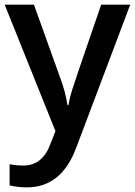

<svg xmlns="http://www.w3.org/2000/svg" viewBox="-20 -560 576 820"><path d="M0 -540H125L234.9 -233.9Q259.8 -168.5 268.1 -110.8H272Q276.4 -137.7 288.1 -176Q299.8 -214.4 412.1 -540H536.1L305.2 71.8Q242.2 240.2 95.2 240.2Q57.1 240.2 21 231.9V141.1Q46.9 147 80.1 147Q163.1 147 196.8 50.8L216.8 0Z"/></svg>

Font: f1_25842          
Style: Regular
Weight: 600
Foundry: Ascender Corporation
Version: Version 1.10